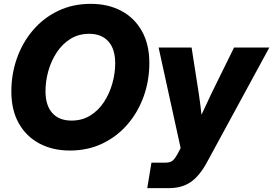

<svg xmlns="http://www.w3.org/2000/svg" viewBox="-20 -759 1399 983"><path d="M337.9 11.7Q249.5 11.7 181.9 -24.2Q114.3 -60.1 76.2 -127.7Q38.1 -195.3 38.1 -291Q38.1 -379.9 66.7 -460.7Q95.2 -541.5 148.7 -604.2Q202.1 -667 277.1 -703.1Q352.1 -739.3 444.8 -739.3Q533.2 -739.3 600.6 -703.6Q668 -668 706.3 -600.1Q744.6 -532.2 744.6 -436.5Q744.6 -345.7 715.3 -264.6Q686 -183.6 632.3 -121.6Q578.6 -59.6 503.9 -23.9Q429.2 11.7 337.9 11.7ZM345.7 -141.6Q400.9 -141.6 442.9 -168Q484.9 -194.3 512.9 -237.5Q541 -280.8 555.4 -332.5Q569.8 -384.3 569.8 -435.5Q569.8 -508.3 534.7 -547.1Q499.5 -585.9 437 -585.9Q382.3 -585.9 340.6 -559.8Q298.8 -533.7 270.5 -490.7Q242.2 -447.8 227.5 -395.8Q212.9 -343.8 212.9 -292.5Q212.9 -219.2 247.8 -180.4Q282.7 -141.6 345.7 -141.6ZM733.9 204.1 755.4 73.7H826.7Q853 73.7 865.5 62Q877.9 50.3 892.6 22.5L904.8 -1L792 -515.6H960.9L998 -278.3Q1002 -251.5 1005.4 -224.9Q1008.8 -198.2 1011.7 -171.4Q1036.6 -226.6 1061.5 -278.3L1178.2 -515.6H1358.9L1039.1 72.8Q1001.5 142.1 956.3 173.1Q911.1 204.1 846.7 204.1Z"/></svg>

Font: Inter Display ExtraBold
Style: Italic
Weight: 800
Italic angle: -9.39999°
Designer: Rasmus Andersson
Foundry: rsms
Version: Version 4.000;git-a52131595